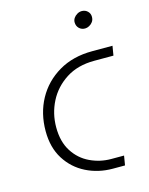

<svg xmlns="http://www.w3.org/2000/svg" viewBox="-106 -756 640 824"><g transform="rotate(-15 213.5 -344.0)"><path d="M292 0Q228 0 174 -27Q120 -54 87.5 -105.5Q55 -157 55 -230Q55 -309 89.5 -372Q124 -435 187.5 -472.5Q251 -510 337 -510H427L420 -468H335Q261 -468 209 -434.5Q157 -401 130 -348Q103 -295 103 -234Q103 -170 130.5 -127Q158 -84 202.5 -63Q247 -42 296 -42H353L346 0ZM333 -612Q317 -612 306.5 -622.5Q296 -633 296 -649Q296 -659 301.5 -667.5Q307 -676 317 -682Q327 -688 338 -688Q353 -688 363.5 -678Q374 -668 374 -653Q374 -640 367.5 -631Q361 -622 351.5 -617Q342 -612 333 -612Z"/></g></svg>

Font: MuseoModerno Thin ExtraLight
Style: Italic
Weight: 250
Italic angle: -9°
Version: Version 1.003